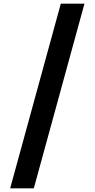

<svg xmlns="http://www.w3.org/2000/svg" viewBox="-20 -853 512 1039"><path d="M309 -833H437L163 166H35Z"/></svg>

Font: Noto Sans Devanagari UI
Style: Bold
Weight: 700
Designer: Jelle Bosma - Monotype Design Team
Foundry: Monotype Imaging Inc.
Version: Version 2.004; ttfautohint (v1.8.4.7-5d5b)